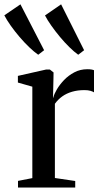

<svg xmlns="http://www.w3.org/2000/svg" viewBox="-62 -844 463 864"><path d="M19 0V-30L83.5 -42.5V-454L18.5 -472.5V-502.5L145 -531H162.5L179 -518L178.5 -488.5L176.5 -402.5L178.5 -407Q182 -421.5 194.2 -442.2Q206.5 -463 226.2 -483.8Q246 -504.5 272.5 -518.5Q299 -532.5 331 -532.5Q342.5 -532.5 349.5 -531.2Q356.5 -530 361 -528V-428.5Q356 -432 345.2 -435.2Q334.5 -438.5 318 -438.5Q287.5 -438.5 262.5 -431.2Q237.5 -424 218.2 -410.2Q199 -396.5 185 -377V-43L276.5 -29.5V0ZM109.5 -598Q91.5 -610.5 69.5 -631.5Q47.5 -652.5 25.8 -678Q4 -703.5 -14 -729Q-32 -754.5 -42.5 -775L30 -824.5L136.5 -618L110.5 -598ZM289.5 -598Q272 -610.5 250.5 -631.5Q229 -652.5 207.8 -678Q186.5 -703.5 168.8 -728.8Q151 -754 140.5 -774.5L213 -824.5L316.5 -618L290.5 -598Z"/></svg>

Font: Merriweather 96pt
Style: Regular
Weight: 400
Version: Version 2.100